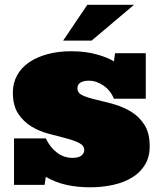

<svg xmlns="http://www.w3.org/2000/svg" viewBox="-20 -776 677 809"><path d="M594.2 -359.9H460Q445.8 -395 416 -415.5Q386.2 -436 354 -436Q332 -436 319.1 -428Q306.2 -419.9 306.2 -403.8Q306.2 -383.8 328.6 -373.8Q351.1 -363.8 385 -356Q418.9 -348.1 458.5 -337.2Q498 -326.2 532 -305.7Q565.9 -285.2 588.4 -250.5Q610.8 -215.8 610.8 -159.2Q610.8 -115.2 591.3 -82.5Q571.8 -49.8 537.8 -28.8Q503.9 -7.8 458 2.7Q412.1 13.2 358.9 13.2Q307.1 13.2 261 3.2Q214.8 -6.8 172.9 -30.8L168 2.9H39.1V-192.9H172.9Q191.9 -153.8 220.9 -132.3Q250 -110.8 285.2 -110.8Q312 -110.8 323.5 -120.8Q335 -130.9 335 -143.1Q335 -163.1 312.5 -174.1Q290 -185.1 257.1 -193.6Q224.1 -202.1 184.6 -212.6Q145 -223.1 112.1 -243.2Q79.1 -263.2 56.6 -297.1Q34.2 -331.1 34.2 -386.2Q34.2 -425.8 52 -458.5Q69.8 -491.2 103 -513.7Q136.2 -536.1 181.2 -548.1Q226.1 -560.1 279.8 -560.1Q339.8 -560.1 387.9 -546.6Q436 -533.2 460 -517.1L464.8 -551.8H594.2ZM544.9 -755.9 366.2 -605H246.1L348.1 -755.9Z"/></svg>

Font: Ultra
Style: Regular
Weight: 400
Designer: Astigmatic (AOETI)
Foundry: Astigmatic (AOETI)
Version: Version 1.000